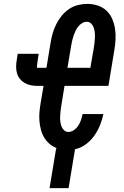

<svg xmlns="http://www.w3.org/2000/svg" viewBox="-20 -763 640 988"><path d="M235 205 269 0H275Q254 -7 237 -21Q220 -35 208.5 -53.5Q197 -72 191 -94Q185 -116 183 -139Q181 -162 183 -185.5Q185 -209 189 -232L204 -321H171Q154 -321 137.5 -324.5Q121 -328 107 -336Q93 -344 82.5 -357Q72 -370 67.5 -385.5Q63 -401 63 -418.5Q63 -436 66 -453L71 -486H179L174 -453Q172 -444 171.5 -434.5Q171 -425 170 -416Q170 -416 170 -416Q170 -416 170 -415Q170 -415 170.5 -414.5Q171 -414 171 -414H219L241 -547Q245 -571 252 -594.5Q259 -618 270.5 -640.5Q282 -663 298.5 -683Q315 -703 336 -717Q357 -731 381.5 -737Q406 -743 429 -743Q457 -743 483 -734.5Q509 -726 528 -708Q547 -690 557.5 -665.5Q568 -641 572 -614Q576 -587 574.5 -559Q573 -531 568 -503L538 -321H312L295 -217Q293 -204 291.5 -190.5Q290 -177 289.5 -164Q289 -151 290.5 -138Q292 -125 296 -113.5Q300 -102 309.5 -93Q319 -84 332 -84Q347 -84 361 -94Q375 -104 383.5 -117.5Q392 -131 397 -146Q402 -161 405 -176H512Q506 -147 494.5 -118.5Q483 -90 465 -64.5Q447 -39 421 -20Q395 -1 366 5L333 205ZM445 -414 463 -518Q465 -531 466.5 -544.5Q468 -558 468.5 -571Q469 -584 467.5 -597Q466 -610 462 -621.5Q458 -633 449 -642Q440 -651 426 -651Q414 -651 402.5 -644Q391 -637 382.5 -626.5Q374 -616 368.5 -604Q363 -592 359 -580.5Q355 -569 352 -556.5Q349 -544 347 -532L327 -414Z"/></svg>

Font: Iosevka Slab SmBdExObl
Style: Regular
Weight: 600
Width: 7
Italic angle: -9°
Monospace: yes
Designer: Belleve Invis
Foundry: Belleve Invis
Version: Version 11.1.0; ttfautohint (v1.8.3)